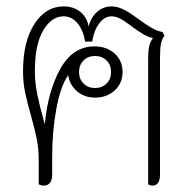

<svg xmlns="http://www.w3.org/2000/svg" viewBox="-20 -576 608 600"><path d="M494 -464Q486 -454 483 -439.5Q480 -425 480 -395V-31Q480 4 456 4Q450 4 443 0V-393Q443 -416 446 -430.5Q449 -445 458 -457Q444 -460 428 -469Q412 -478 387 -497Q366 -513 353 -519Q340 -525 329 -525Q307 -525 290.5 -503.5Q274 -482 268 -446H246Q240 -482 222 -503.5Q204 -525 179 -525Q141 -525 115 -481Q89 -437 89 -354Q89 -316 97 -278.5Q105 -241 120 -187Q129 -289 168 -360Q207 -431 275 -431Q314 -431 338.5 -408.5Q363 -386 363 -351Q363 -316 338.5 -293.5Q314 -271 277 -271Q244 -271 221 -290.5Q198 -310 193 -341Q169 -307 156 -235.5Q143 -164 143 -87V-31Q143 4 116 4Q109 4 101 0V-76Q101 -111 95 -141Q89 -171 77 -214Q65 -256 58.5 -287Q52 -318 52 -354Q52 -446 87.5 -501Q123 -556 179 -556Q210 -556 231 -539Q252 -522 257 -493Q264 -522 283.5 -539Q303 -556 329 -556Q344 -556 361.5 -548.5Q379 -541 409 -519Q439 -497 456.5 -487.5Q474 -478 488 -476ZM227 -351Q227 -329 241 -315Q255 -301 277 -301Q299 -301 313 -315Q327 -329 327 -351Q327 -373 313 -387Q299 -401 277 -401Q255 -401 241 -387Q227 -373 227 -351Z"/></svg>

Font: Thasadith
Style: Regular
Weight: 400
Designer: Cadson Demak Co.,Ltd.
Foundry: Cadson Demak Co.,Ltd.
Version: Version 1.000; ttfautohint (v1.6)